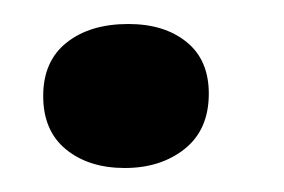

<svg xmlns="http://www.w3.org/2000/svg" viewBox="-20 -345 237 160"><path d="M154 -267Q154 -237 134 -221Q114 -205 84 -205Q54 -205 35 -220.5Q16 -236 16 -265Q16 -294 35.5 -309.5Q55 -325 87 -325Q117 -325 135.5 -310Q154 -295 154 -267Z"/></svg>

Font: Sansita Light Italic
Style: Regular
Weight: 300
Italic angle: -11°
Designer: Pablo Cosgaya
Foundry: Omnibus-Type
Version: Version 1.006